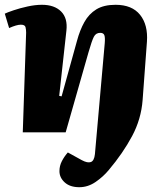

<svg xmlns="http://www.w3.org/2000/svg" viewBox="-23 -552 697 801"><path d="M308 229Q269 229 247 209Q225 189 225 162Q225 140 235 120.5Q245 101 260 84L318 116Q342 129 356 124Q370 119 373 91L414 -372Q416 -397 412 -406Q408 -415 395 -415Q377 -415 368.5 -398.5Q360 -382 346 -333L251 0H72L86 -416Q86 -428 83.5 -438.5Q81 -449 64 -449Q55 -449 43 -445.5Q31 -442 15 -435L-3 -495Q7 -500 33.5 -509Q60 -518 92 -525Q124 -532 152 -532Q204 -532 232 -504Q260 -476 254 -424L224 -152L234 -150L298 -381Q310 -426 329 -460Q348 -494 379 -513Q410 -532 459 -532Q528 -532 561.5 -490Q595 -448 590 -378L572 -135Q566 -55 528 16Q490 87 431 157Q408 185 376 207Q344 229 308 229Z"/></svg>

Font: Literata 36pt ExtraBold
Style: Italic
Weight: 800
Italic angle: -2°
Designer: Latin by Veronika Burian and Jose Scaglione. Greek by Irene Vlachou. Cyrillic by Vera Evstafieva
Foundry: TypeTogether
Version: Version 3.002